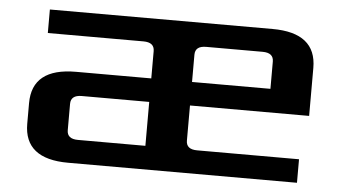

<svg xmlns="http://www.w3.org/2000/svg" viewBox="-41 -545 1091 610"><g transform="rotate(5 505.0 -240.0)"><path d="M55 -112V-178Q55 -290 195 -290H435V-377Q435 -405 400 -405H95V-480H805Q945 -480 945 -368V-215H565V-103Q565 -75 600 -75H925V0H195Q55 0 55 -112ZM185 -103Q185 -75 220 -75H435V-215H220Q185 -215 185 -187ZM565 -290H815V-377Q815 -405 780 -405H600Q565 -405 565 -377Z"/></g></svg>

Font: Xolonium
Style: Regular
Weight: 400
Designer: Severin Meyer
Version: Version 4.2